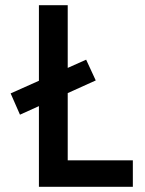

<svg xmlns="http://www.w3.org/2000/svg" viewBox="-20 -720 558 740"><path d="M57 -278 349 -410 312 -490 21 -360ZM130 0H492V-102H241V-700H130Z"/></svg>

Font: Advent Pro
Style: Regular
Weight: 400
Designer: VivaRado, Andreas Kalpakidis
Foundry: VivaRado, Andreas Kalpakidis
Version: Version 3.000